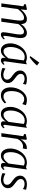

<svg xmlns="http://www.w3.org/2000/svg" viewBox="1668 -2550 892 4268"><g transform="rotate(90 2114.0 -416.0)"><path d="M202 -558 189 -432.5Q209.5 -459.5 234.5 -484Q259.5 -508.5 287.8 -527.5Q316 -546.5 345.8 -557.2Q375.5 -568 405.5 -568Q443 -568 467.2 -553Q491.5 -538 503.2 -506.5Q515 -475 515 -424.5Q515 -421 514.8 -417.2Q514.5 -413.5 514.5 -410Q514.5 -406.5 514 -402.5L500.5 -418Q519 -447.5 543 -474.5Q567 -501.5 594.5 -522.5Q622 -543.5 651.8 -555.8Q681.5 -568 712 -568Q762.5 -568 794.2 -534.5Q826 -501 826 -423Q826 -400 822 -369.8Q818 -339.5 812.5 -307.5Q807 -275.5 802 -247Q797.5 -221.5 792.2 -192Q787 -162.5 783 -133Q779 -103.5 777 -78.5Q776 -62 778.5 -53Q781 -44 788.5 -44Q800.5 -44 813.2 -51.8Q826 -59.5 844 -77L856 -55.5Q851.5 -48.5 836.5 -32.8Q821.5 -17 798.8 -3.5Q776 10 748.5 10Q730.5 10 718.8 3.8Q707 -2.5 701.5 -15.2Q696 -28 696.5 -47.5Q697.5 -71 701.8 -101.5Q706 -132 711.5 -164.2Q717 -196.5 721.5 -225.5Q726 -253 732 -286.2Q738 -319.5 742.2 -353.8Q746.5 -388 746.5 -418Q746.5 -468 730.8 -485.5Q715 -503 682 -503Q660.5 -503 635.8 -491Q611 -479 586 -457.8Q561 -436.5 538.2 -409.5Q515.5 -382.5 498 -352.5L515.5 -400Q514 -376.5 510.8 -349.8Q507.5 -323 503.8 -296.8Q500 -270.5 496.5 -247L463 0H383.5L415.5 -222.5Q420 -251 425 -285.2Q430 -319.5 433.5 -354Q437 -388.5 437 -418Q437 -468.5 422.8 -486.2Q408.5 -504 371 -504Q349 -504 323.8 -493Q298.5 -482 272.8 -462.5Q247 -443 223.5 -417.8Q200 -392.5 181 -364L132 0H55L120 -488L71.5 -511L78.5 -546.5L183.5 -568Z M1343.5 -86Q1340 -61.5 1347.5 -52.8Q1355 -44 1362.5 -44Q1372.5 -44 1382.5 -51.2Q1392.5 -58.5 1406.5 -72L1420.5 -50Q1417 -44 1403.5 -29.5Q1390 -15 1368.8 -2.5Q1347.5 10 1321.5 10Q1294.5 10 1278.5 -5Q1262.5 -20 1264.5 -56L1269.5 -97Q1251 -72 1228 -47.2Q1205 -22.5 1174.2 -6.2Q1143.5 10 1102.5 10Q1049.5 10 1014.2 -17.2Q979 -44.5 961.2 -92Q943.5 -139.5 943.5 -200Q943.5 -246 956.8 -297Q970 -348 996 -396Q1022 -444 1060.5 -483Q1099 -522 1150 -545Q1201 -568 1264 -568Q1284.5 -568 1310.5 -562.2Q1336.5 -556.5 1357.5 -548L1409.5 -567ZM1322.5 -497Q1307 -508.5 1288 -513.8Q1269 -519 1248 -519Q1205 -519 1169.8 -500.8Q1134.5 -482.5 1107.5 -451Q1080.5 -419.5 1062 -379Q1043.5 -338.5 1034 -293.8Q1024.5 -249 1024.5 -205Q1024.5 -153 1036.2 -118Q1048 -83 1068.5 -65.5Q1089 -48 1115.5 -48Q1144.5 -48 1169 -59.2Q1193.5 -70.5 1213.8 -88.2Q1234 -106 1250 -125.5Q1266 -145 1277.5 -162ZM1227.5 -643.5 1370 -842 1435.5 -793.5Q1430 -784 1414.8 -767.5Q1399.5 -751 1378.5 -731Q1357.5 -711 1334.2 -691Q1311 -671 1289 -654.5Q1267 -638 1250 -628.5Z M1845.5 -480H1841.5Q1831.5 -490 1800.2 -503Q1769 -516 1732 -516Q1701.5 -516 1677.5 -507.5Q1653.5 -499 1639 -481.8Q1624.5 -464.5 1622 -438Q1620.5 -409.5 1633.5 -386.5Q1646.5 -363.5 1667.2 -345.2Q1688 -327 1709 -311.5Q1732.5 -293.5 1759.8 -271.5Q1787 -249.5 1806.5 -219.8Q1826 -190 1826 -148.5Q1826 -111 1810.5 -81.5Q1795 -52 1768 -31.8Q1741 -11.5 1706.2 -0.8Q1671.5 10 1632.5 10Q1611.5 10 1581.2 4.2Q1551 -1.5 1525 -10.2Q1499 -19 1489.5 -28.5L1503 -90H1505.5Q1517.5 -80 1541 -69.5Q1564.5 -59 1590.5 -51.8Q1616.5 -44.5 1636 -44.5Q1663.5 -44.5 1689.8 -51.2Q1716 -58 1733.2 -76.2Q1750.5 -94.5 1750.5 -128Q1750.5 -157 1735 -179.5Q1719.5 -202 1697 -219.8Q1674.5 -237.5 1653.5 -252Q1634.5 -265 1609.5 -287.8Q1584.5 -310.5 1565.8 -342.2Q1547 -374 1547 -414Q1547 -462 1572.8 -496.5Q1598.5 -531 1641.5 -549.5Q1684.5 -568 1735.5 -568Q1761.5 -568 1787 -564.8Q1812.5 -561.5 1832.2 -556.8Q1852 -552 1860.5 -548Z M2098 10Q2015 10 1968.2 -49Q1921.5 -108 1921.5 -210.5Q1921.5 -267.5 1940 -329.8Q1958.5 -392 1994.8 -446.2Q2031 -500.5 2084.5 -534.2Q2138 -568 2208 -568Q2234.5 -568 2265.2 -561.8Q2296 -555.5 2317 -544.5L2294 -464.5L2282.5 -472Q2269.5 -482 2253.8 -490.5Q2238 -499 2221.8 -504Q2205.5 -509 2190 -509Q2147.5 -509 2113.2 -488.2Q2079 -467.5 2054.8 -429Q2030.5 -390.5 2017.5 -337.8Q2004.5 -285 2004.5 -221Q2005 -163 2018.8 -124.5Q2032.5 -86 2058.5 -66.8Q2084.5 -47.5 2120.5 -47.5Q2150.5 -47.5 2174 -55.2Q2197.5 -63 2218.5 -76.8Q2239.5 -90.5 2261.5 -108.5L2277.5 -75Q2265.5 -61 2241.2 -40.8Q2217 -20.5 2181.2 -5.2Q2145.5 10 2098 10Z M2755.5 -86Q2752 -61.5 2759.5 -52.8Q2767 -44 2774.5 -44Q2784.5 -44 2794.5 -51.2Q2804.5 -58.5 2818.5 -72L2832.5 -50Q2829 -44 2815.5 -29.5Q2802 -15 2780.8 -2.5Q2759.5 10 2733.5 10Q2706.5 10 2690.5 -5Q2674.5 -20 2676.5 -56L2681.5 -97Q2663 -72 2640 -47.2Q2617 -22.5 2586.2 -6.2Q2555.5 10 2514.5 10Q2461.5 10 2426.2 -17.2Q2391 -44.5 2373.2 -92Q2355.5 -139.5 2355.5 -200Q2355.5 -246 2368.8 -297Q2382 -348 2408 -396Q2434 -444 2472.5 -483Q2511 -522 2562 -545Q2613 -568 2676 -568Q2696.5 -568 2722.5 -562.2Q2748.5 -556.5 2769.5 -548L2821.5 -567ZM2734.5 -497Q2719 -508.5 2700 -513.8Q2681 -519 2660 -519Q2617 -519 2581.8 -500.8Q2546.5 -482.5 2519.5 -451Q2492.5 -419.5 2474 -379Q2455.5 -338.5 2446 -293.8Q2436.5 -249 2436.5 -205Q2436.5 -153 2448.2 -118Q2460 -83 2480.5 -65.5Q2501 -48 2527.5 -48Q2556.5 -48 2581 -59.2Q2605.5 -70.5 2625.8 -88.2Q2646 -106 2662 -125.5Q2678 -145 2689.5 -162Z M2939.5 0 3007.5 -486 2957 -509.5 2964 -545 3069 -566 3087.5 -556.5 3080.5 -468.5 3074.5 -427Q3083 -447 3100.8 -471Q3118.5 -495 3143.2 -517Q3168 -539 3198.8 -553Q3229.5 -567 3264 -567Q3271.5 -567 3281.2 -566Q3291 -565 3296 -561L3278 -474.5Q3271.5 -478.5 3260 -480.2Q3248.5 -482 3231.5 -482Q3210 -482 3186.8 -473.8Q3163.5 -465.5 3140.8 -449Q3118 -432.5 3098.8 -407.5Q3079.5 -382.5 3066 -349L3017.5 0Z M3681 -86Q3677.5 -61.5 3685 -52.8Q3692.5 -44 3700 -44Q3710 -44 3720 -51.2Q3730 -58.5 3744 -72L3758 -50Q3754.5 -44 3741 -29.5Q3727.5 -15 3706.2 -2.5Q3685 10 3659 10Q3632 10 3616 -5Q3600 -20 3602 -56L3607 -97Q3588.5 -72 3565.5 -47.2Q3542.5 -22.5 3511.8 -6.2Q3481 10 3440 10Q3387 10 3351.8 -17.2Q3316.5 -44.5 3298.8 -92Q3281 -139.5 3281 -200Q3281 -246 3294.2 -297Q3307.5 -348 3333.5 -396Q3359.5 -444 3398 -483Q3436.5 -522 3487.5 -545Q3538.5 -568 3601.5 -568Q3622 -568 3648 -562.2Q3674 -556.5 3695 -548L3747 -567ZM3660 -497Q3644.5 -508.5 3625.5 -513.8Q3606.5 -519 3585.5 -519Q3542.5 -519 3507.2 -500.8Q3472 -482.5 3445 -451Q3418 -419.5 3399.5 -379Q3381 -338.5 3371.5 -293.8Q3362 -249 3362 -205Q3362 -153 3373.8 -118Q3385.5 -83 3406 -65.5Q3426.5 -48 3453 -48Q3482 -48 3506.5 -59.2Q3531 -70.5 3551.2 -88.2Q3571.5 -106 3587.5 -125.5Q3603.5 -145 3615 -162Z M4183 -480H4179Q4169 -490 4137.8 -503Q4106.5 -516 4069.5 -516Q4039 -516 4015 -507.5Q3991 -499 3976.5 -481.8Q3962 -464.5 3959.5 -438Q3958 -409.5 3971 -386.5Q3984 -363.5 4004.8 -345.2Q4025.5 -327 4046.5 -311.5Q4070 -293.5 4097.2 -271.5Q4124.5 -249.5 4144 -219.8Q4163.5 -190 4163.5 -148.5Q4163.5 -111 4148 -81.5Q4132.5 -52 4105.5 -31.8Q4078.5 -11.5 4043.8 -0.8Q4009 10 3970 10Q3949 10 3918.8 4.2Q3888.5 -1.5 3862.5 -10.2Q3836.5 -19 3827 -28.5L3840.5 -90H3843Q3855 -80 3878.5 -69.5Q3902 -59 3928 -51.8Q3954 -44.5 3973.5 -44.5Q4001 -44.5 4027.2 -51.2Q4053.5 -58 4070.8 -76.2Q4088 -94.5 4088 -128Q4088 -157 4072.5 -179.5Q4057 -202 4034.5 -219.8Q4012 -237.5 3991 -252Q3972 -265 3947 -287.8Q3922 -310.5 3903.2 -342.2Q3884.5 -374 3884.5 -414Q3884.5 -462 3910.2 -496.5Q3936 -531 3979 -549.5Q4022 -568 4073 -568Q4099 -568 4124.5 -564.8Q4150 -561.5 4169.8 -556.8Q4189.5 -552 4198 -548Z"/></g></svg>

Font: Merriweather Light 18pt Light
Style: Italic
Weight: 300
Italic angle: -7.8°
Version: Version 2.101